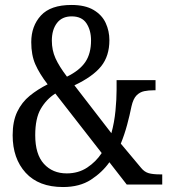

<svg xmlns="http://www.w3.org/2000/svg" viewBox="-20 -744 683 774"><path d="M234 10Q136 10 83.5 -47.5Q31 -105 31 -199Q31 -255 49.5 -293.5Q68 -332 100 -358Q132 -384 172 -404Q139 -447 122.5 -484.5Q106 -522 106 -574Q106 -639 145 -681.5Q184 -724 268 -724Q323 -724 357 -704Q391 -684 406 -651.5Q421 -619 421 -582Q421 -518 387.5 -476.5Q354 -435 280 -400L429 -207Q441 -251 445.5 -297.5Q450 -344 450 -382V-421H607V-380H598Q579 -380 561.5 -376.5Q544 -373 530.5 -359.5Q517 -346 510 -315Q503 -280 492.5 -241Q482 -202 467 -165L549 -67Q562 -51 579 -46Q596 -41 626 -41H634V0H491L421 -90Q392 -49 346.5 -19.5Q301 10 234 10ZM250 -435Q301 -460 324 -494Q347 -528 347 -581Q347 -622 328.5 -650Q310 -678 269 -678Q230 -678 209.5 -651Q189 -624 189 -580Q189 -542 203.5 -509.5Q218 -477 250 -435ZM249 -45Q296 -45 331.5 -68.5Q367 -92 390 -127L203 -367Q167 -344 144.5 -305.5Q122 -267 122 -199Q122 -122 157 -83.5Q192 -45 249 -45Z"/></svg>

Font: Noto Serif Condensed
Style: Regular
Weight: 400
Width: 3
Designer: Monotype Design Team
Foundry: Monotype Imaging Inc.
Version: Version 2.013; ttfautohint (v1.8.4.7-5d5b)